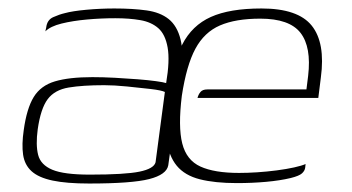

<svg xmlns="http://www.w3.org/2000/svg" viewBox="-20 -425 830 453"><path d="M190 8Q137 8 104 1Q71 -6 54.5 -21Q38 -36 34.5 -60Q31 -84 36 -118Q43 -169 59.5 -196Q76 -223 109.5 -233Q143 -243 198 -243Q223 -243 251 -241.5Q279 -240 304.5 -238Q330 -236 348 -233.5Q366 -231 372 -229Q381 -282 375.5 -313Q370 -344 353.5 -358.5Q337 -373 311 -377.5Q285 -382 252 -382Q219 -382 185.5 -379Q152 -376 125.5 -369.5Q99 -363 87 -351L89 -360Q91 -378 105.5 -384.5Q120 -391 133 -394Q151 -399 184 -402Q217 -405 250 -405Q293 -405 325.5 -400.5Q358 -396 378 -380Q398 -364 406 -332Q414 -300 406 -245L377 -35Q373 -13 332 -2.5Q291 8 190 8ZM192 -13Q275 -13 309 -20Q343 -27 347 -42L369 -208Q361 -212 335.5 -215Q310 -218 279.5 -221Q249 -224 226 -224Q175 -224 142 -218.5Q109 -213 92.5 -191Q76 -169 69 -120Q64 -83 70 -59.5Q76 -36 103.5 -24.5Q131 -13 192 -13ZM539 7Q487 7 451.5 -2Q416 -11 397 -34Q378 -57 372.5 -97Q367 -137 376 -199Q387 -275 410 -320Q433 -365 477.5 -385Q522 -405 597 -405Q683 -405 715.5 -364.5Q748 -324 737 -242L731 -194H446Q448 -202 453 -208Q458 -214 469 -214H703L707 -246Q715 -314 689 -347.5Q663 -381 594 -381Q536 -381 499 -365Q462 -349 441 -310Q420 -271 409 -199Q400 -126 410 -86.5Q420 -47 453 -32Q486 -17 544 -17Q564 -17 587 -18.5Q610 -20 633 -23Q656 -26 674 -30Q692 -34 701 -38L700 -29Q699 -22 692.5 -16Q686 -10 666 -5Q641 1 608 4Q575 7 539 7Z"/></svg>

Font: Genos Thin ExtraLight
Style: Italic
Weight: 250
Italic angle: -8°
Version: Version 1.010